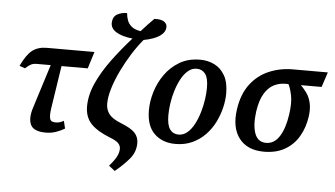

<svg xmlns="http://www.w3.org/2000/svg" viewBox="-62 -914 2163 1240"><g transform="rotate(5 1019.0 -293.5)"><path d="M257 10Q178 10 158.5 -31.5Q139 -73 161 -142L251 -427H159Q140 -427 125 -420Q110 -413 87 -392L51 -405Q85 -478 122 -507Q159 -536 217 -536H525L491 -427H321L278 -146Q272 -104 277.5 -82.5Q283 -61 313 -61Q328 -61 340.5 -64.5Q353 -68 367 -76L379 -27Q359 -14 326.5 -2Q294 10 257 10Z M722 218 683 187Q714 152 728.5 125Q743 98 743 72Q743 52 728 36.5Q713 21 674 6Q589 -27 548.5 -70Q508 -113 508 -182Q508 -256 543 -333.5Q578 -411 636 -489.5Q694 -568 762 -644Q694 -651 656 -674.5Q618 -698 620 -736Q622 -774 649.5 -789.5Q677 -805 713 -805Q715 -781 723 -758.5Q731 -736 751.5 -719Q772 -702 810 -696Q830 -719 850.5 -740.5Q871 -762 892 -783Q935 -785 955 -771.5Q975 -758 974 -736Q973 -703 938 -678.5Q903 -654 834 -641Q798 -598 763 -542.5Q728 -487 699.5 -428Q671 -369 653.5 -312.5Q636 -256 636 -210Q636 -173 657 -144.5Q678 -116 736 -93Q802 -67 827 -40Q852 -13 852 26Q852 84 814.5 128.5Q777 173 722 218Z M1097 10Q1013 10 960.5 -40.5Q908 -91 908 -193Q908 -250 926.5 -311.5Q945 -373 982.5 -426Q1020 -479 1076.5 -512.5Q1133 -546 1210 -546Q1261 -546 1303 -525Q1345 -504 1370.5 -459.5Q1396 -415 1396 -343Q1396 -300 1384.5 -251.5Q1373 -203 1350 -156.5Q1327 -110 1291 -72.5Q1255 -35 1206.5 -12.5Q1158 10 1097 10ZM1112 -52Q1144 -52 1169.5 -74Q1195 -96 1213.5 -131.5Q1232 -167 1244.5 -209Q1257 -251 1263 -293Q1269 -335 1269 -369Q1269 -432 1248.5 -459Q1228 -486 1193 -486Q1162 -486 1137 -465Q1112 -444 1093 -409Q1074 -374 1061 -332Q1048 -290 1042 -248Q1036 -206 1036 -171Q1036 -107 1056.5 -79.5Q1077 -52 1112 -52Z M1671 10Q1563 10 1510 -59Q1457 -128 1474 -247Q1488 -346 1536 -410Q1584 -474 1656 -505Q1728 -536 1812 -536H2038L2006 -439H1872Q1892 -419 1910.5 -393.5Q1929 -368 1938 -330.5Q1947 -293 1940 -241Q1930 -170 1897 -113Q1864 -56 1807.5 -23Q1751 10 1671 10ZM1680 -48Q1733 -48 1766.5 -100.5Q1800 -153 1813 -244Q1824 -321 1814 -368Q1804 -415 1791 -439H1771Q1731 -439 1696 -421Q1661 -403 1635.5 -360.5Q1610 -318 1599 -244Q1587 -153 1607 -100.5Q1627 -48 1680 -48Z"/></g></svg>

Font: Noto Serif SemiCondensed SemiBold
Style: Italic
Weight: 600
Width: 4
Italic angle: -12°
Designer: Monotype Design Team
Foundry: Monotype Imaging Inc.
Version: Version 2.014; ttfautohint (v1.8.4.7-5d5b)